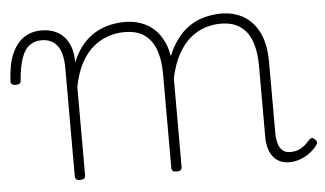

<svg xmlns="http://www.w3.org/2000/svg" viewBox="-99 -585 1131 668"><g transform="rotate(-5 466.5 -251.0)"><path d="M155 15Q146 15 142 11.5Q138 8 138 0V-376Q138 -431 118.5 -456Q99 -481 64 -481Q40 -481 22 -468Q4 -455 -6.5 -425Q-17 -395 -21 -345Q-21 -340 -25.5 -337Q-30 -334 -40 -334Q-47 -334 -51.5 -337.5Q-56 -341 -56 -346Q-54 -403 -38.5 -440.5Q-23 -478 3.5 -496.5Q30 -515 66 -515Q94 -515 114 -506Q134 -497 147.5 -481Q161 -465 167.5 -443.5Q174 -422 174 -397V-394Q190 -433 212 -457.5Q234 -482 259 -495.5Q284 -509 309.5 -514Q335 -519 358 -519Q401 -519 435.5 -500Q470 -481 490.5 -440.5Q511 -400 511 -334V0Q511 8 506.5 11.5Q502 15 493 15Q483 15 479 11.5Q475 8 475 0V-326Q475 -376 462.5 -411Q450 -446 423.5 -465Q397 -484 353 -484Q325 -484 297.5 -475Q270 -466 245.5 -446Q221 -426 202.5 -392.5Q184 -359 174 -309V0Q174 8 169.5 11.5Q165 15 155 15ZM886 17Q869 17 855 11Q841 5 831 -7Q821 -19 815.5 -37Q810 -55 810 -80V-326Q810 -376 797.5 -411Q785 -446 758.5 -465Q732 -484 689 -484Q661 -484 634 -475Q607 -466 583 -446Q559 -426 540.5 -392.5Q522 -359 511 -309H487Q498 -374 520.5 -415Q543 -456 572 -479Q601 -502 633 -510.5Q665 -519 694 -519Q737 -519 771 -500Q805 -481 825.5 -440.5Q846 -400 846 -334V-93Q846 -69 850.5 -52.5Q855 -36 865.5 -27Q876 -18 893 -18Q904 -18 915 -21Q926 -24 937.5 -32Q949 -40 960 -53Q965 -59 970.5 -60Q976 -61 981 -55Q986 -51 987.5 -46Q989 -41 985 -35Q974 -20 958 -8Q942 4 923.5 10.5Q905 17 886 17Z"/></g></svg>

Font: Playwrite CL Thin
Style: Regular
Weight: 100
Designer: Veronika Burian, José Scaglione
Foundry: TypeTogether
Version: Version 1.002